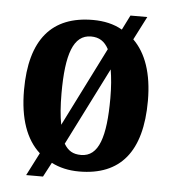

<svg xmlns="http://www.w3.org/2000/svg" viewBox="-47 -620 632 704"><g transform="rotate(5 268.5 -268.0)"><path d="M118 -44 75 40H137L165 -13C194 2 228 10 267 10C418 10 496 -82 496 -270C496 -371 470 -444 423 -490L467 -576H405L378 -522C347 -540 310 -548 270 -548C119 -548 40 -457 40 -270C40 -165 67 -90 118 -44ZM333 -446 187 -155C181 -186 178 -224 178 -270C178 -414 203 -487 268 -487C298 -487 318 -474 333 -446ZM269 -51C239 -51 221 -62 206 -87L350 -373C355 -343 358 -309 358 -268C358 -125 334 -51 269 -51Z"/></g></svg>

Font: Noto Serif Sinhala Condensed
Style: Bold
Weight: 700
Width: 3
Designer: Jelle Bosma - Monotype Design Team
Foundry: Monotype Imaging Inc.
Version: Version 2.007